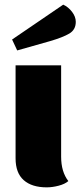

<svg xmlns="http://www.w3.org/2000/svg" viewBox="-20 -791 346 826"><path d="M274 -12Q259 1 232 8Q205 15 181 15Q117 15 82 -16Q47 -47 47 -110V-510H243V-117Q243 -52 274 -12ZM306 -697Q306 -663 278 -646.5Q250 -630 195 -614L54 -574L32 -621L252 -771Q274 -761 290 -740Q306 -719 306 -697Z"/></svg>

Font: Sansita ExtraBold
Style: Regular
Weight: 800
Designer: Pablo Cosgaya
Foundry: Omnibus-Type
Version: Version 1.006